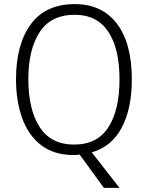

<svg xmlns="http://www.w3.org/2000/svg" viewBox="-20 -745 721 935"><path d="M622 -358Q622 -217 573 -124Q524 -31 427 -3L562 170H486L368 8Q361 9 353.5 9.5Q346 10 339 10Q243 10 180.5 -38Q118 -86 88 -169.5Q58 -253 58 -359Q58 -529 130 -627Q202 -725 344 -725Q477 -725 549.5 -629.5Q622 -534 622 -358ZM118 -359Q118 -212 173 -126.5Q228 -41 341 -41Q454 -41 508 -125.5Q562 -210 562 -358Q562 -509 507 -591Q452 -673 344 -673Q228 -673 173 -588.5Q118 -504 118 -359Z"/></svg>

Font: Noto Sans Georgian SemiCondensed Light
Style: Regular
Weight: 300
Width: 4
Designer: Monotype Design Team, Akaki Razmadze
Foundry: Google LLC
Version: Version 2.005; ttfautohint (v1.8.4.7-5d5b)